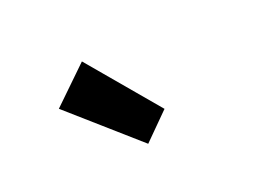

<svg xmlns="http://www.w3.org/2000/svg" viewBox="-51 -932 655 472"><g transform="rotate(-20 276.5 -696.0)"><path d="M271 -573 94 -729 187 -819 338 -640Z"/></g></svg>

Font: Assistant
Style: Bold
Weight: 700
Designer: Hebrew By Ben Nathan, Latin by Paul Hunt
Version: Version 3.000